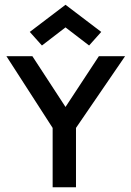

<svg xmlns="http://www.w3.org/2000/svg" viewBox="-20 -786 549 806"><path d="M7 0ZM201 -249V0H299V-249L505 -550H395L255 -337L116 -550H7ZM105 -652 156 -595 255 -671 354 -595 405 -652 255 -766Z"/></svg>

Font: Cambay Devanagari
Style: Regular
Weight: 700
Designer: Pooja Saxena
Foundry: Pooja Saxena
Version: Version 1.095;PS 001.095;hotconv 1.0.70;makeotf.lib2.5.58329